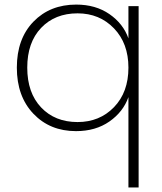

<svg xmlns="http://www.w3.org/2000/svg" viewBox="-20 -570 713 846"><path d="M54.2 -272Q54.2 -398.9 127.2 -474.4Q200.2 -549.8 315.9 -549.8Q401.4 -549.8 462.2 -507.8Q522.9 -465.8 545.9 -400.9V-543H590.8V255.9H545.9V-142.1Q522.9 -77.1 462.2 -34.7Q401.4 7.8 314.9 7.8Q200.2 7.8 127.2 -68.8Q54.2 -145.5 54.2 -272ZM545.9 -272Q545.9 -378.9 482.2 -445.1Q418.5 -511.2 321.8 -511.2Q222.2 -511.2 161.1 -447Q100.1 -382.8 100.1 -272Q100.1 -161.1 161.1 -96.7Q222.2 -32.2 321.8 -32.2Q418.9 -32.2 482.4 -97.9Q545.9 -163.6 545.9 -272Z"/></svg>

Font: SVN-Poppins ExtraLight
Style: Regular
Weight: 200
Designer: Ninad Kale (Devanagari), Jonny Pinhorn (Latin)
Foundry: Indian Type Foundry
Version: Version 3.002 2017